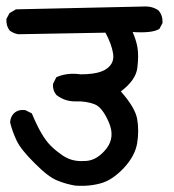

<svg xmlns="http://www.w3.org/2000/svg" viewBox="-26 -585 546 603"><path d="M210.9 -2Q181.2 -6.8 153.8 -18.1Q125.5 -29.3 83 -72.3Q40 -114.7 26.4 -143.1Q13.2 -170.9 5.9 -199.7V-200.7V-201.7Q6.8 -217.3 17.1 -228.5L17.6 -229Q31.2 -241.7 52.2 -239.3H53.2L54.2 -238.8L71.8 -230L73.7 -229L74.7 -227.1Q104.5 -155.8 132.3 -128.4Q136.2 -124.5 139.6 -121.3Q143.1 -118.2 146.5 -115.2Q149.9 -112.3 153.3 -109.6Q156.7 -106.9 160.2 -104.5Q163.6 -102.1 166.7 -99.6Q169.9 -97.2 173.1 -95.2Q176.3 -93.3 179.4 -91.6Q182.6 -89.8 185.5 -88.4Q197.8 -82.5 212.6 -80.3Q227.5 -78.1 245.6 -79.6Q280.3 -82.5 308.6 -118.7Q335.9 -154.3 315.9 -200.7Q295.4 -248.5 270.5 -257.8Q244.1 -267.6 212.9 -266.6Q178.7 -265.6 151.9 -286.1L151.4 -286.6L150.9 -287.1Q147 -292 144.5 -297.1Q142.1 -302.2 141.1 -308.1Q140.1 -314 140.6 -320.8V-321.8L141.1 -322.8L149.9 -340.3L150.9 -342.3L152.8 -343.3Q185.5 -357.4 227.1 -351.6Q247.6 -351.6 264.2 -353.8Q280.8 -356 292.2 -360.4Q303.7 -364.7 311 -370.6Q322.8 -379.9 327.1 -391.4Q331.5 -402.8 329.1 -417Q324.7 -445.8 305.2 -482.4L32.2 -477.5H31.7H31.2Q17.1 -480 5.4 -488.3L4.9 -488.8L3.9 -489.7Q-6.8 -503.9 -5.9 -523.9V-524.9L-5.4 -526.4L3.4 -543L4.4 -544.4L5.9 -544.9L22.5 -554.7L23.9 -555.7H25.4L423.3 -564.5Q451.2 -566.4 471.2 -552.7L471.7 -552.2L472.2 -551.8Q485.4 -536.1 484.4 -514.2V-513.2L483.9 -511.7L475.1 -495.1L474.1 -493.7L472.7 -493.2Q450.2 -480.5 390.6 -484.4Q400.9 -460.9 405.3 -438.5Q410.2 -411.1 405.3 -371.6Q400.4 -333 353.5 -297.9Q398.4 -247.1 404.8 -211.4Q411.1 -174.8 404.8 -135.3Q401.4 -115.2 390.9 -95.7Q380.4 -76.2 363 -57.6Q345.7 -39.1 327.6 -26.9Q309.6 -14.6 290.5 -9.3Q278.3 -5.9 265.4 -3.9Q252.4 -2 239 -1.5Q225.6 -1 211.4 -2Z"/></svg>

Font: NaikaiFont
Style: SemiBold
Weight: 600
Version: Version 1.89